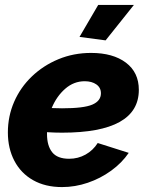

<svg xmlns="http://www.w3.org/2000/svg" viewBox="-20 -750 598 780"><path d="M232 10Q164 10 114.5 -18Q65 -46 38.5 -96.5Q12 -147 12 -212Q12 -278 37.5 -336.5Q63 -395 109.5 -439.5Q156 -484 217.5 -509.5Q279 -535 350 -535Q439 -535 491.5 -495.5Q544 -456 544 -385Q544 -211 232 -211Q218 -211 202.5 -211.5Q187 -212 171 -213Q171 -209 171 -205Q171 -158 192 -131.5Q213 -105 261 -105Q297 -105 327.5 -122Q358 -139 377 -169L503 -129Q475 -88 431.5 -56.5Q388 -25 336.5 -7.5Q285 10 232 10ZM324 -420Q280 -420 245 -389.5Q210 -359 190 -311Q212 -310 232 -310Q320 -310 355 -325Q390 -340 390 -371Q390 -394 371.5 -407Q353 -420 324 -420ZM409 -586 303 -600 379 -730H524Z"/></svg>

Font: Raleway ExtraBold
Style: Italic
Weight: 800
Italic angle: -12°
Designer: Matt McInerney, Pablo Impallari, Rodrigo Fuenzalida
Foundry: Matt McInerney, Pablo Impallari, Rodrigo Fuenzalida
Version: Version 4.026